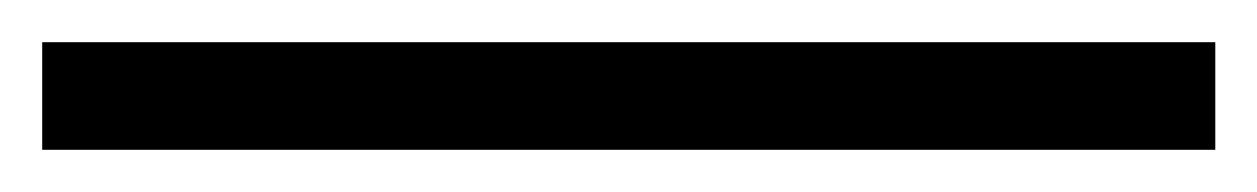

<svg xmlns="http://www.w3.org/2000/svg" viewBox="-20 133 596 91"><path d="M0 153V204H556V153Z"/></svg>

Font: Juman Normal
Style: Regular
Weight: 300
Designer: Bandar Raffah (Arabic) Julieta Ulanovsky (Latin)
Foundry: Caramella
Version: Version 5.022;PS 005.022;hotconv 1.0.88;makeotf.lib2.5.64775